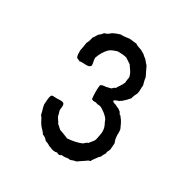

<svg xmlns="http://www.w3.org/2000/svg" viewBox="-126 -804 706 728"><g transform="rotate(30 227.5 -439.5)"><path d="M89 -362C82 -350 84 -335 82 -320C82 -316 84 -313 84 -308C87 -299 90 -289 92 -278C101 -270 104 -256 112 -246C119 -236 129 -229 135 -218C145 -215 151 -209 157 -202C164 -200 172 -197 176 -193C180 -191 182 -191 185 -190C193 -186 204 -182 216 -186C219 -184 222 -182 227 -182C233 -182 233 -187 240 -186C252 -183 260 -190 272 -186C280 -189 287 -192 296 -193C304 -198 311 -204 318 -208C326 -212 331 -220 342 -221C344 -229 350 -233 353 -239C358 -245 361 -251 367 -255C370 -263 374 -270 378 -276C377 -286 384 -289 385 -298L387 -325C385 -331 382 -338 381 -347C379 -359 382 -371 379 -383C373 -396 367 -412 357 -422C355 -424 356 -428 351 -428C346 -431 346 -440 340 -441C336 -447 327 -448 321 -452C315 -456 304 -455 302 -463C307 -469 315 -470 323 -473C324 -475 326 -476 329 -477C339 -485 349 -495 357 -505C359 -516 364 -524 368 -533C371 -546 369 -555 371 -569C368 -580 365 -590 364 -601L344 -642C338 -647 334 -654 329 -659C325 -664 318 -666 314 -672L297 -682C287 -686 276 -688 269 -694C258 -694 248 -697 238 -697C227 -696 215 -693 201 -694C190 -691 180 -687 170 -682C163 -676 156 -669 144 -667C140 -661 134 -655 127 -650C123 -643 119 -636 114 -630C112 -619 109 -609 104 -601C103 -588 100 -577 98 -565C98 -553 98 -542 102 -535C105 -532 112 -531 116 -528C133 -532 158 -522 165 -537C165 -549 161 -556 161 -569C168 -590 178 -607 193 -620C201 -626 211 -629 223 -633C239 -633 252 -632 263 -629C271 -623 279 -619 287 -613C295 -599 307 -589 310 -569C309 -561 307 -554 307 -545C302 -531 293 -522 286 -509C279 -508 277 -502 272 -499L251 -494C241 -494 234 -492 229 -488C226 -470 227 -445 229 -428C233 -424 239 -423 248 -424C254 -421 262 -420 270 -420C270 -418 272 -418 274 -418C288 -409 302 -400 311 -386C315 -372 325 -363 325 -343C326 -336 324 -329 323 -323C321 -316 321 -309 319 -303C315 -291 306 -286 301 -277C292 -275 289 -268 282 -264C265 -257 246 -253 222 -251C208 -256 197 -262 183 -266L165 -282C161 -292 154 -297 150 -307C149 -315 146 -321 144 -330C144 -339 148 -350 144 -358C139 -366 123 -363 110 -363C102 -363 94 -365 89 -362Z"/></g></svg>

Font: FuturaRener
Style: Regular
Weight: 400
Designer: BSozoo
Foundry: BSozoo
Version: Version 1.0